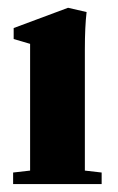

<svg xmlns="http://www.w3.org/2000/svg" viewBox="-20 -466 298 486"><path d="M13.2 0V-29.3L56.2 -34.2V-355L14.6 -367.2V-395L152.3 -446.3L199.2 -435.5Q194.8 -398.4 194.8 -341.3V-34.2L237.3 -29.3V0Z"/></svg>

Font: Elstob Grade
Style: Regular
Weight: 400
Designer: Peter S. Baker
Version: Version 1.015